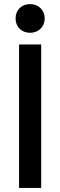

<svg xmlns="http://www.w3.org/2000/svg" viewBox="-20 -917 294 937"><path d="M73 0H181V-700H73ZM56 -827C56 -785 86 -757 127 -757C167 -757 198 -785 198 -827C198 -869 167 -897 127 -897C86 -897 56 -869 56 -827Z"/></svg>

Font: Meta Space Medium
Style: Regular
Weight: 500
Designer: Meta Pool / Florian Karsten
Foundry: Meta Pool / Florian Karsten
Version: Version 2.000;Glyphs 3.1.1 (3137)